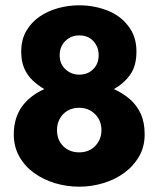

<svg xmlns="http://www.w3.org/2000/svg" viewBox="-20 -692 610 724"><path d="M279 12Q232 12 187.8 -1.2Q143.5 -14.5 108.5 -39.8Q73.5 -65 52.8 -101.8Q32 -138.5 32 -185.5Q32 -303.5 147 -356Q122.5 -370.5 102.8 -389.2Q83 -408 71.5 -434.2Q60 -460.5 60 -497.5Q60 -542 79 -575Q98 -608 129.5 -629.5Q161 -651 199.8 -661.5Q238.5 -672 278.5 -672Q340 -672 393.5 -648.8Q447 -625.5 476.5 -574.5Q494.5 -541.5 494.5 -497.5Q494.5 -443.5 471.2 -410.8Q448 -378 409.5 -356Q444 -340.5 470 -317.8Q496 -295 510.8 -262.8Q525.5 -230.5 525.5 -185.5Q525.5 -138 504 -101.2Q482.5 -64.5 447.2 -39.2Q412 -14 368 -1Q324 12 279 12ZM279 -410.5Q310.5 -410.5 331.2 -430.8Q352 -451 352 -484Q352 -515 332.2 -536.8Q312.5 -558.5 279 -558.5Q248 -558.5 226.5 -537.5Q205 -516.5 205 -484Q205 -450.5 227 -430.5Q249 -410.5 279 -410.5ZM278.5 -117.5Q316 -117.5 339.2 -141.8Q362.5 -166 362.5 -201.5Q362.5 -237.5 338.5 -261.5Q314.5 -285.5 278.5 -285.5Q241.5 -285.5 218.2 -261.5Q195 -237.5 195 -201.5Q195 -164 218.5 -140.8Q242 -117.5 278.5 -117.5Z"/></svg>

Font: Lucymar Sans
Style: Bold
Weight: 700
Foundry: The League of Moveable Type (original font) / Main changes by Cristiano Sobral with portions from Mirco Monsees
Version: Version 2.001;August 30, 2020;FontCreator 13.0.0.2681 64-bit